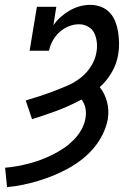

<svg xmlns="http://www.w3.org/2000/svg" viewBox="-20 -763 540 791"><path d="M9 8 1 -72Q25 -74 50 -78.5Q75 -83 100 -89.5Q125 -96 149 -105Q173 -114 197 -126Q221 -138 242.5 -152.5Q264 -167 283 -186Q302 -205 315 -228Q328 -251 332 -275Q336 -297 332 -317Q328 -337 316 -353Q268 -327 216 -307.5Q164 -288 112 -272L86 -349Q116 -358 145 -367.5Q174 -377 203 -388Q232 -399 260.5 -411.5Q289 -424 313.5 -443.5Q338 -463 355 -490Q372 -517 377 -546Q381 -567 379 -587.5Q377 -608 369 -625.5Q361 -643 343.5 -653Q326 -663 305 -663Q284 -663 263 -654.5Q242 -646 225 -630.5Q208 -615 197 -595Q186 -575 182 -554H102L132 -735H212L200 -659Q213 -678 230.5 -693.5Q248 -709 267.5 -720Q287 -731 308.5 -737Q330 -743 351 -743Q375 -743 396 -735Q417 -727 432 -711Q447 -695 455 -674.5Q463 -654 466.5 -631.5Q470 -609 470.5 -585.5Q471 -562 467 -539Q461 -501 441 -466Q421 -431 391 -404Q412 -378 421 -343Q430 -308 424 -271Q418 -240 403 -209.5Q388 -179 366 -153Q344 -127 317 -106Q290 -85 260 -68.5Q230 -52 199 -39.5Q168 -27 136.5 -17.5Q105 -8 73 -1.5Q41 5 9 8Z"/></svg>

Font: Iosevka Curly Slab Medium
Style: Italic
Weight: 500
Italic angle: -9°
Monospace: yes
Designer: Belleve Invis
Foundry: Belleve Invis
Version: Version 22.1.2; ttfautohint (v1.8.4)